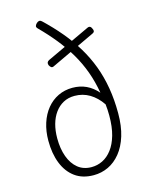

<svg xmlns="http://www.w3.org/2000/svg" viewBox="-141 -1043 884 1148"><g transform="rotate(-15 301.5 -469.0)"><path d="M294 19Q225 19 178.5 -15Q132 -49 108 -109.5Q84 -170 84 -250Q84 -309 100 -358.5Q116 -408 145.5 -444Q175 -480 215.5 -499.5Q256 -519 304 -519Q351 -519 389.5 -501Q428 -483 459 -447Q447 -518 424 -581Q401 -644 367 -701.5Q333 -759 290.5 -811.5Q248 -864 197 -915Q188 -924 189.5 -931.5Q191 -939 200 -948Q217 -964 232 -950Q289 -896 336 -840Q383 -784 419.5 -723.5Q456 -663 480.5 -597.5Q505 -532 517.5 -458.5Q530 -385 530 -301Q530 -222 511.5 -162Q493 -102 460 -61.5Q427 -21 384.5 -1Q342 19 294 19ZM294 -31Q330 -31 362.5 -47Q395 -63 420.5 -96.5Q446 -130 460.5 -180.5Q475 -231 475 -301Q475 -320 474 -337.5Q473 -355 471 -372Q439 -419 397 -444Q355 -469 304 -469Q265 -469 234.5 -452.5Q204 -436 182.5 -406.5Q161 -377 150 -337.5Q139 -298 139 -250Q139 -186 157 -136.5Q175 -87 209.5 -59Q244 -31 294 -31ZM231 -672Q222 -667 215 -671Q208 -675 202 -687Q199 -697 201.5 -703.5Q204 -710 213 -715L484 -842Q504 -852 513 -828Q518 -819 516 -812Q514 -805 505 -801Z"/></g></svg>

Font: Playwrite US Modern ExtraLight
Style: Regular
Weight: 250
Designer: Veronika Burian, José Scaglione
Foundry: TypeTogether
Version: Version 1.003